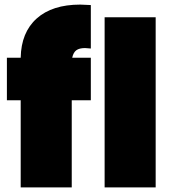

<svg xmlns="http://www.w3.org/2000/svg" viewBox="-20 -815 747 835"><path d="M350 -606Q325 -606 312 -596.5Q299 -587 294 -564H375V-379H292V0H70V-379H10V-564H70Q72 -674 139.5 -734.5Q207 -795 329 -795Q343 -795 375 -793V-604Q357 -606 350 -606ZM657 -740V0H435V-740Z"/></svg>

Font: Poppins Black A&M
Style: Regular
Weight: 900
Designer: Ninad Kale (Devanagari), Jonny Pinhorn (Latin)
Foundry: Indian Type Foundry
Version: 4.004